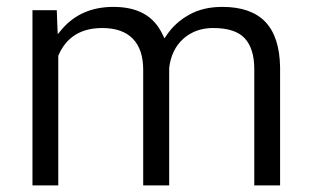

<svg xmlns="http://www.w3.org/2000/svg" viewBox="-20 -551 916 563"><path d="M146.5 -521 148.4 -469.2 149.4 -450.7 161.1 -464.8Q217.3 -530.8 312.5 -530.8Q366.2 -530.8 401.9 -510.7Q437.5 -490.7 456.5 -450.2L462.4 -438.5L469.2 -448.7Q481.9 -467.3 498.5 -482.2Q515.1 -497.1 535.6 -508.3Q576.2 -530.8 631.8 -530.8Q715.8 -530.8 757.8 -487.1Q799.8 -443.4 801.3 -354V-7.3H725.6V-348.6Q725.6 -408.2 697.8 -438.5Q669.9 -468.8 605.5 -468.8Q587.9 -468.8 572.3 -465.3Q556.6 -461.9 542.7 -454.6Q528.8 -447.3 517.1 -437Q499.5 -420.9 489.3 -399.4Q479 -377.9 476.1 -351.6V-351.1V-350.6V-7.3H399.9V-346.2Q399.9 -406.2 369.4 -437.5Q338.9 -468.8 279.8 -468.8Q186 -468.8 151.4 -388.7L150.9 -387.2V-385.7V-7.3H75.2V-521Z"/></svg>

Font: Vazir Light UI
Style: Light-UI
Weight: 300
Designer: Saber Rastikerdar
Foundry: Saber Rastikerdar
Version: Version 30.0.0